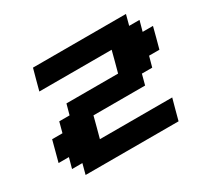

<svg xmlns="http://www.w3.org/2000/svg" viewBox="-129 -816 1078 1006"><g transform="rotate(-30 410.5 -312.5)"><path d="M125 0H687.5Q692.9 -21 704.1 -62.5Q715.3 -104 721.2 -125H283.7Q289.6 -145.5 300.5 -187.3Q311.5 -229 316.9 -250H629.4L646 -312.5H708.5L725.6 -375H788.1Q793.9 -395.5 804.9 -437.3Q815.9 -479 821.3 -500H758.8L775.9 -562.5H713.4L730 -625H167.5Q161.6 -604 150.4 -562.3Q139.2 -520.5 133.8 -500H571.3Q565.9 -479 554.9 -437.3Q543.9 -395.5 538.1 -375H225.6L208.5 -312.5H146L129.4 -250H66.9Q61.5 -229 50.3 -187.3Q39.1 -145.5 33.7 -125H96.2L79.1 -62.5H141.6Z"/></g></svg>

Font: Faithful 32x
Style: SemiboldOblique
Weight: 400
Foundry: Faithful Resource Pack
Version: Version 1.0; January 27, 2023